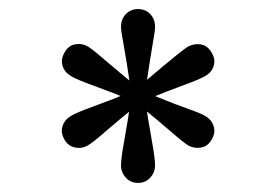

<svg xmlns="http://www.w3.org/2000/svg" viewBox="-20 -823 602 419"><path d="M281.2 -423.8Q265.1 -423.8 254.6 -435.3Q244.1 -446.8 244.1 -462.4Q244.1 -477.5 251.5 -518.1Q258.8 -558.6 267.1 -613.3Q261.2 -656.7 256.8 -684.1Q252.4 -711.4 249.5 -727.1Q246.6 -742.7 245.4 -751Q244.1 -759.3 244.1 -764.2Q244.1 -781.2 254.6 -792.2Q265.1 -803.2 281.2 -803.2Q297.4 -803.2 307.9 -792.2Q318.4 -781.2 318.4 -764.2Q318.4 -759.3 317.1 -751Q315.9 -742.7 313.2 -727.1Q310.5 -711.4 306.2 -684.1Q301.8 -656.7 295.4 -613.3Q303.7 -558.6 311 -518.1Q318.4 -477.5 318.4 -462.4Q318.4 -446.8 307.9 -435.3Q297.4 -423.8 281.2 -423.8ZM171.4 -505.4Q158.2 -498 143.3 -501.2Q128.4 -504.4 120.6 -518.6Q111.8 -533.7 116.5 -547.9Q121.1 -562 135.3 -570.3Q147.5 -577.6 184.8 -591.1Q222.2 -604.5 274.4 -626Q281.7 -632.3 298.1 -646.5Q314.5 -660.6 333.5 -676.5Q352.5 -692.4 368.4 -705.1Q384.3 -717.8 390.1 -721.2Q403.8 -728.5 418.5 -726.1Q433.1 -723.6 441.9 -708Q450.7 -693.8 446.3 -679.2Q441.9 -664.6 427.2 -656.7Q415.5 -649.9 382.1 -637.7Q348.6 -625.5 288.6 -601.1Q238.8 -561 210.9 -536.6Q183.1 -512.2 171.4 -505.4ZM391.1 -505.4Q379.9 -512.2 351.1 -537.4Q322.3 -562.5 274.4 -601.1Q223.1 -622.1 185.8 -635.5Q148.4 -648.9 135.3 -656.7Q120.6 -665.5 116.5 -679.4Q112.3 -693.4 120.6 -708Q128.9 -723.6 144 -726.3Q159.2 -729 172.4 -721.2Q178.7 -717.3 190.7 -707.5Q202.6 -697.8 225.6 -678Q248.5 -658.2 288.6 -626Q332 -607.4 359.6 -596.9Q387.2 -586.4 403.1 -580.8Q418.9 -575.2 427.2 -570.3Q441.9 -562 446.3 -547.4Q450.7 -532.7 441.9 -518.6Q433.6 -503.4 418.7 -501Q403.8 -498.5 391.1 -505.4Z"/></svg>

Font: Reddit Mono SemiBold
Style: Regular
Weight: 600
Monospace: yes
Designer: Stephen Hutchings
Foundry: Reddit
Version: Version 1.014